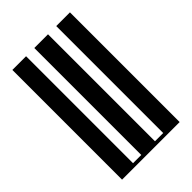

<svg xmlns="http://www.w3.org/2000/svg" viewBox="-235 -895 990 990"><g transform="rotate(-45 260.0 -400.0)"><path d="M50 0V-800H150V-20H210V-800H310V-20H370V-800H470V0Z"/></g></svg>

Font: Oglavie Unicode
Style: Normal
Weight: 400
Version: Version 1.1